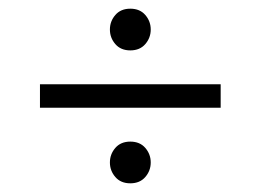

<svg xmlns="http://www.w3.org/2000/svg" viewBox="-20 -436 600 442"><path d="M72 -242H488V-188H72ZM233 -368Q233 -387 245.5 -401.5Q258 -416 280 -416Q302 -416 314.5 -401.5Q327 -387 327 -368Q327 -349 314.5 -334.5Q302 -320 280 -320Q258 -320 245.5 -334.5Q233 -349 233 -368ZM233 -62Q233 -81 245.5 -95.5Q258 -110 280 -110Q302 -110 314.5 -95.5Q327 -81 327 -62Q327 -43 314.5 -28.5Q302 -14 280 -14Q258 -14 245.5 -28.5Q233 -43 233 -62Z"/></svg>

Font: BellefairVN
Style: Regular
Weight: 400
Designer: Nick Shinn, Liron Lavi Turkenic
Foundry: Shinntype
Version: Version 1.003